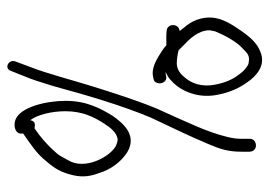

<svg xmlns="http://www.w3.org/2000/svg" viewBox="-128 -594 751 536"><g transform="rotate(-90 248.0 -326.5)"><path d="M26 -497C20 -470 24 -448 32 -427C42 -393 64 -364 91 -347C138 -319 172 -359 192 -388C213 -422 234 -461 234 -519C234 -573 217 -645 182 -659C166 -666 138 -661 143 -638C116 -619 87 -601 66 -574C45 -550 34 -532 26 -497ZM68 -512 78 -530C81 -536 86 -543 93 -550C113 -573 135 -591 157 -606H158C169 -604 177 -604 180 -618C195 -599 205 -558 205 -520C205 -471 188 -439 170 -411C160 -396 147 -377 127 -374C121 -374 115 -376 108 -379C77 -396 40 -466 68 -512ZM92 -6C92 4 99 12 109 12C119 12 128 6 128 -5V-28C128 -42 130 -55 133 -67C140 -96 151 -126 162 -152C178 -189 194 -225 212 -264C234 -317 255 -382 274 -443C292 -500 310 -572 330 -622L343 -657C353 -678 325 -692 318 -673L304 -638C294 -615 285 -586 275 -553C250 -461 221 -362 187 -281C161 -225 138 -180 113 -120C100 -89 92 -67 92 -29ZM251 -95C257 -62 270 -34 286 -12C303 13 333 41 372 24C396 15 415 -8 430 -30C451 -61 476 -96 463 -144C460 -156 454 -169 444 -182C439 -188 434 -194 429 -201C450 -203 451 -233 432 -237C418 -239 404 -238 389 -238C380 -247 369 -253 358 -260C343 -269 324 -278 306 -276L296 -274C292 -273 288 -272 286 -268C278 -255 286 -238 299 -238L309 -240H314C298 -233 286 -222 276 -209C257 -185 241 -143 251 -95ZM279 -103C272 -139 283 -167 297 -184C307 -197 320 -209 339 -209C349 -209 363 -207 375 -204L387 -192C406 -174 431 -150 431 -117L428 -102C417 -75 399 -41 378 -23C367 -12 360 -5 343 -8C338 -8 333 -10 327 -15C321 -19 314 -26 307 -36C293 -54 284 -76 279 -103Z"/></g></svg>

Font: Stray Cat
Style: Cn
Weight: 400
Version: Version 1.0